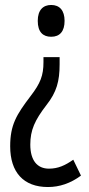

<svg xmlns="http://www.w3.org/2000/svg" viewBox="-20 -626 358 773"><path d="M240 -542C240 -584 220 -606 186 -606C154 -606 132 -586 132 -542C132 -497 153 -478 186 -478C221 -478 240 -500 240 -542ZM220 -367V-396H155V-376C155 -322 143 -291 103 -239C46 -164 21 -123 21 -37C21 68 75 127 173 127C220 127 264 112 306 81L275 17C242 40 214 53 177 53C130 53 102 20 102 -44C102 -102 120 -142 167 -203C208 -255 220 -299 220 -367Z"/></svg>

Font: Noto Sans Malayalam UI ExtraCondensed
Style: Regular
Weight: 400
Width: 2
Designer: Jelle Bosma - Monotype Design Team
Foundry: Monotype Imaging Inc.
Version: Version 2.104